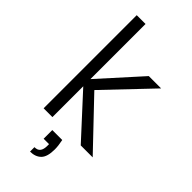

<svg xmlns="http://www.w3.org/2000/svg" viewBox="-300 -797 1079 1079"><g transform="rotate(45 240.0 -257.0)"><path d="M280 52Q288 90 288 119Q288 178 264 202Q240 226 198 226V191Q223 191 233.5 176.5Q244 162 244 135V121H201V52ZM80 -740H150V-302L370 -546H468L209 -274L470 0H375L150 -245V0H80Z"/></g></svg>

Font: SVN-Poppins Light
Style: Regular
Weight: 300
Designer: Ninad Kale (Devanagari), Jonny Pinhorn (Latin)
Foundry: Indian Type Foundry
Version: Version 3.002 2017; ttfautohint (v1.8.3)